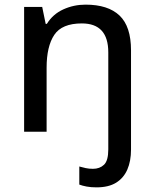

<svg xmlns="http://www.w3.org/2000/svg" viewBox="-20 -568 664 828"><path d="M396 240Q372 240 353.5 236.5Q335 233 322 228V150Q336 154 350 157Q364 160 381 160Q410 160 428.5 142.5Q447 125 447 76V-342Q447 -467 333 -467Q247 -467 214 -417.5Q181 -368 181 -276V0H84V-538H162L177 -465H182Q208 -507 253 -527.5Q298 -548 349 -548Q446 -548 495.5 -501Q545 -454 545 -351V77Q545 127 529 163.5Q513 200 480.5 220Q448 240 396 240Z"/></svg>

Font: Noto Sans Sundanese Medium
Style: Regular
Weight: 500
Version: Version 2.003